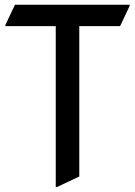

<svg xmlns="http://www.w3.org/2000/svg" viewBox="-20 -757 561 797"><path d="M211.4 19.5V-648.4H2.4V-653.3L42 -737.3H518.1V-732.4L478.5 -648.4H309.1V-24.4L216.3 19.5Z"/></svg>

Font: Nova Flat
Style: Book
Weight: 400
Version: Version 2.000